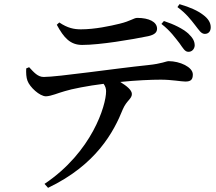

<svg xmlns="http://www.w3.org/2000/svg" viewBox="-20 -829 1040 923"><path d="M843 -621C860 -597 869 -580 885 -580C902 -579 915 -593 916 -610C916 -631 907 -647 885 -668C859 -691 817 -712 768 -728L756 -714C800 -680 823 -646 843 -621ZM918 -708C937 -684 946 -667 964 -666C984 -666 993 -680 993 -698C993 -719 982 -739 956 -758C931 -777 895 -794 843 -809L833 -795C875 -764 897 -735 918 -708ZM692 -655C724 -662 735 -674 735 -691C735 -724 696 -743 640 -743C623 -743 609 -728 555 -715C510 -704 436 -688 369 -688C336 -688 305 -694 265 -721L253 -710C287 -647 318 -613 375 -613C461 -613 614 -639 692 -655ZM211 74C443 -37 527 -195 571 -305C589 -346 614 -354 614 -377C614 -396 589 -416 558 -435C635 -443 707 -446 753 -446C806 -446 851 -437 871 -437C896 -437 907 -445 907 -471C907 -507 844 -535 791 -535C778 -535 760 -523 691 -516C535 -500 258 -459 190 -459C162 -459 143 -481 120 -506L106 -500C105 -478 106 -457 112 -441C123 -410 171 -366 201 -366C227 -367 259 -382 292 -391C323 -401 404 -417 478 -426C487 -414 490 -402 490 -390C490 -322 422 -98 194 55Z"/></svg>

Font: Noto Serif SC SemiBold
Style: Regular
Weight: 600
Designer: Ryoko NISHIZUKA 西塚涼子 (kana & ideographs); Frank Grießhammer (Latin, Greek & Cyrillic); Wenlong ZHANG 张文龙 (bopomofo); San
Foundry: Adobe
Version: Version 2.001;hotconv 1.1.0;makeotfexe 2.6.0